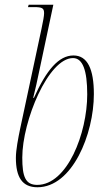

<svg xmlns="http://www.w3.org/2000/svg" viewBox="-20 -780 455 810"><path d="M138 10C285 10 376 -214 376 -383C376 -489 349 -546 290 -546C228 -546 176 -485 123 -367H120C127 -394 139 -447 147 -487L205 -760H101L98 -750H124C159 -750 166 -745 166 -724C166 -713 162 -691 155 -658L65 -237C57 -198 47 -148 47 -114C47 -32 74 10 138 10ZM137 0C87 0 74 -35 74 -115C74 -270 184 -535 288 -535C329 -535 348 -483 348 -382C348 -218 264 0 137 0Z"/></svg>

Font: Noto Serif Display Condensed Thin
Style: Italic
Weight: 100
Width: 3
Italic angle: -12°
Designer: Monotype Design Team
Foundry: Monotype Imaging Inc.
Version: Version 2.009